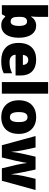

<svg xmlns="http://www.w3.org/2000/svg" viewBox="1150 -1950 810 3151"><g transform="rotate(90 1555.5 -375.0)"><path d="M257 -588V-760H66V0H215L245 -54H257C285 -23 320 10 398 10C518 10 600 -89 600 -278C600 -463 519 -563 404 -563C329 -563 285 -527 257 -482H250C254 -513 257 -549 257 -588ZM334 -413C383 -413 406 -368 406 -280C406 -191 381 -144 336 -144C277 -144 257 -185 257 -271V-298C257 -377 281 -413 334 -413Z M958 -563C795 -563 685 -472 685 -273C685 -76 809 10 976 10C1072 10 1130 -3 1183 -31V-168C1122 -139 1068 -126 999 -126C921 -126 881 -167 878 -225H1219V-310C1219 -479 1119 -563 958 -563ZM965 -433C1017 -433 1045 -394 1046 -345H882C887 -406 920 -433 965 -433Z M1518 0V-760H1327V0Z M2178 -278C2178 -461 2063 -563 1904 -563C1731 -563 1626 -461 1626 -278C1626 -93 1741 10 1901 10C2073 10 2178 -93 2178 -278ZM1820 -278C1820 -372 1844 -421 1902 -421C1962 -421 1984 -372 1984 -278C1984 -183 1962 -132 1903 -132C1843 -132 1820 -183 1820 -278Z M2685 -242 2743 0H2947L3099 -553H2915L2866 -341C2856 -298 2845 -213 2841 -159H2838C2833 -211 2818 -289 2810 -327L2763 -553H2552L2501 -330C2497 -311 2477 -212 2474 -159H2471C2468 -212 2456 -294 2446 -341L2401 -553H2213L2364 0H2565L2621 -235C2634 -292 2649 -377 2653 -407H2656C2660 -377 2673 -292 2685 -242Z"/></g></svg>

Font: Noto Sans Lao Looped Black
Style: Regular
Weight: 900
Designer: Mark Frömberg, Ben Mitchell
Foundry: The Fontpad Ltd
Version: Version 1.002